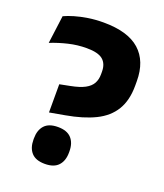

<svg xmlns="http://www.w3.org/2000/svg" viewBox="-126 -737 713 835"><g transform="rotate(20 231.0 -319.0)"><path d="M120 -203V-333.5L168 -343Q209.5 -351 232.8 -363.5Q256 -376 266 -394Q276 -412 276 -436V-448.5Q276 -485 254 -503.5Q232 -522 179 -522Q136.5 -522 95.5 -512.2Q54.5 -502.5 15.5 -487L32.5 -616.5Q51.5 -625.5 78.5 -633.5Q105.5 -641.5 139 -646.8Q172.5 -652 210 -652Q322.5 -652 377.5 -603Q432.5 -554 432.5 -461V-440.5Q432.5 -372.5 405.2 -327.5Q378 -282.5 324 -256Q270 -229.5 190 -215.5ZM179 13.5Q137 13.5 117 -8.5Q97 -30.5 97 -69V-74.5Q97 -113 117 -135Q137 -157 179 -157Q221 -157 241.2 -135Q261.5 -113 261.5 -74.5V-69Q261.5 -30.5 241.2 -8.5Q221 13.5 179 13.5Z"/></g></svg>

Font: Anek Gujarati Medium
Style: Bold
Weight: 700
Version: Version 1.003